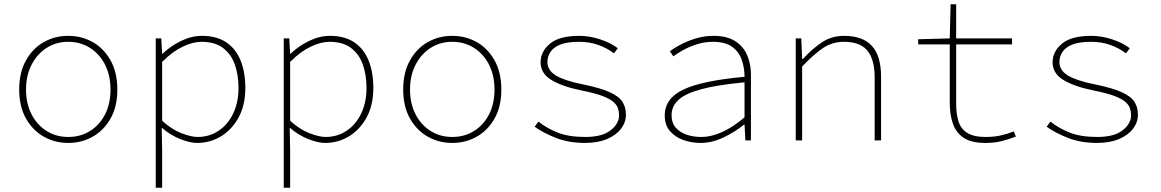

<svg xmlns="http://www.w3.org/2000/svg" viewBox="-20 -658 5440 900"><path d="M300 12Q237 12 185 -17.5Q133 -47 101.5 -103Q70 -159 70 -238Q70 -318 101.5 -374.5Q133 -431 185 -460.5Q237 -490 300 -490Q363 -490 415 -460.5Q467 -431 498.5 -374.5Q530 -318 530 -238Q530 -159 498.5 -103Q467 -47 415 -17.5Q363 12 300 12ZM300 -16Q357 -16 402 -44Q447 -72 472.5 -122Q498 -172 498 -238Q498 -304 472.5 -354.5Q447 -405 402 -433.5Q357 -462 300 -462Q243 -462 198.5 -433.5Q154 -405 128 -354.5Q102 -304 102 -238Q102 -172 128 -122Q154 -72 198.5 -44Q243 -16 300 -16Z M710 222V-478H736L740 -406H742Q779 -442 828.5 -466Q878 -490 926 -490Q995 -490 1040 -460Q1085 -430 1107.5 -375Q1130 -320 1130 -246Q1130 -165 1098.5 -107.5Q1067 -50 1016 -19Q965 12 904 12Q870 12 824 -6.5Q778 -25 740 -58H738L740 42V222ZM906 -16Q962 -16 1005.5 -45.5Q1049 -75 1073.5 -127Q1098 -179 1098 -246Q1098 -307 1080.5 -356Q1063 -405 1025 -433.5Q987 -462 924 -462Q884 -462 836 -439Q788 -416 740 -368V-92Q785 -51 831 -33.5Q877 -16 906 -16Z M1310 222V-478H1336L1340 -406H1342Q1379 -442 1428.5 -466Q1478 -490 1526 -490Q1595 -490 1640 -460Q1685 -430 1707.5 -375Q1730 -320 1730 -246Q1730 -165 1698.5 -107.5Q1667 -50 1616 -19Q1565 12 1504 12Q1470 12 1424 -6.5Q1378 -25 1340 -58H1338L1340 42V222ZM1506 -16Q1562 -16 1605.5 -45.5Q1649 -75 1673.5 -127Q1698 -179 1698 -246Q1698 -307 1680.5 -356Q1663 -405 1625 -433.5Q1587 -462 1524 -462Q1484 -462 1436 -439Q1388 -416 1340 -368V-92Q1385 -51 1431 -33.5Q1477 -16 1506 -16Z M2100 12Q2037 12 1985 -17.5Q1933 -47 1901.5 -103Q1870 -159 1870 -238Q1870 -318 1901.5 -374.5Q1933 -431 1985 -460.5Q2037 -490 2100 -490Q2163 -490 2215 -460.5Q2267 -431 2298.5 -374.5Q2330 -318 2330 -238Q2330 -159 2298.5 -103Q2267 -47 2215 -17.5Q2163 12 2100 12ZM2100 -16Q2157 -16 2202 -44Q2247 -72 2272.5 -122Q2298 -172 2298 -238Q2298 -304 2272.5 -354.5Q2247 -405 2202 -433.5Q2157 -462 2100 -462Q2043 -462 1998.5 -433.5Q1954 -405 1928 -354.5Q1902 -304 1902 -238Q1902 -172 1928 -122Q1954 -72 1998.5 -44Q2043 -16 2100 -16Z M2722 12Q2647 12 2587.5 -11Q2528 -34 2486 -64L2504 -88Q2543 -57 2594 -36.5Q2645 -16 2724 -16Q2802 -16 2842 -47Q2882 -78 2882 -118Q2882 -135 2876.5 -151Q2871 -167 2854 -181.5Q2837 -196 2801.5 -209Q2766 -222 2706 -234Q2616 -252 2565 -283Q2514 -314 2514 -366Q2514 -416 2557.5 -453Q2601 -490 2696 -490Q2742 -490 2792 -474Q2842 -458 2876 -432L2858 -408Q2827 -432 2785.5 -447Q2744 -462 2694 -462Q2637 -462 2605 -448.5Q2573 -435 2559.5 -413.5Q2546 -392 2546 -368Q2546 -328 2586 -304Q2626 -280 2710 -263Q2794 -246 2838 -226Q2882 -206 2898 -180.5Q2914 -155 2914 -120Q2914 -85 2891.5 -55Q2869 -25 2826 -6.5Q2783 12 2722 12Z M3264 12Q3222 12 3183.5 -1.5Q3145 -15 3120.5 -43.5Q3096 -72 3096 -117Q3096 -197 3184 -238.5Q3272 -280 3470 -298Q3470 -340 3457 -377.5Q3444 -415 3412 -438.5Q3380 -462 3322 -462Q3284 -462 3248.5 -451Q3213 -440 3184 -424Q3155 -408 3136 -394L3120 -418Q3137 -431 3168.5 -448Q3200 -465 3240.5 -477.5Q3281 -490 3324 -490Q3388 -490 3426.5 -465Q3465 -440 3482.5 -399Q3500 -358 3500 -310V0H3474L3470 -74H3468Q3426 -40 3372 -14Q3318 12 3264 12ZM3266 -16Q3314 -16 3365 -39Q3416 -62 3470 -108V-272Q3341 -260 3266 -239.5Q3191 -219 3159.5 -189Q3128 -159 3128 -118Q3128 -81 3148.5 -58.5Q3169 -36 3200.5 -26Q3232 -16 3266 -16Z M3710 0V-478H3736L3740 -382H3744Q3787 -429 3832.5 -459.5Q3878 -490 3936 -490Q4024 -490 4067 -443Q4110 -396 4110 -298V0H4080V-294Q4080 -379 4046 -420.5Q4012 -462 3936 -462Q3882 -462 3839 -433.5Q3796 -405 3740 -346V0Z M4598 12Q4534 12 4498 -11.5Q4462 -35 4447 -77.5Q4432 -120 4432 -176V-450H4284V-474L4432 -478L4436 -638H4462V-478H4724V-450H4462V-172Q4462 -124 4473 -89Q4484 -54 4514 -35Q4544 -16 4600 -16Q4639 -16 4670.5 -23Q4702 -30 4732 -42L4742 -18Q4709 -5 4675.5 3.5Q4642 12 4598 12Z M5122 12Q5047 12 4987.5 -11Q4928 -34 4886 -64L4904 -88Q4943 -57 4994 -36.5Q5045 -16 5124 -16Q5202 -16 5242 -47Q5282 -78 5282 -118Q5282 -135 5276.5 -151Q5271 -167 5254 -181.5Q5237 -196 5201.5 -209Q5166 -222 5106 -234Q5016 -252 4965 -283Q4914 -314 4914 -366Q4914 -416 4957.5 -453Q5001 -490 5096 -490Q5142 -490 5192 -474Q5242 -458 5276 -432L5258 -408Q5227 -432 5185.5 -447Q5144 -462 5094 -462Q5037 -462 5005 -448.5Q4973 -435 4959.5 -413.5Q4946 -392 4946 -368Q4946 -328 4986 -304Q5026 -280 5110 -263Q5194 -246 5238 -226Q5282 -206 5298 -180.5Q5314 -155 5314 -120Q5314 -85 5291.5 -55Q5269 -25 5226 -6.5Q5183 12 5122 12Z"/></svg>

Font: Source Code Pro ExtraLight ExtraLight
Style: Regular
Weight: 250
Monospace: yes
Version: Version 1.018;hotconv 1.0.116;makeotfexe 2.5.65601